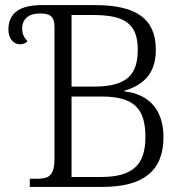

<svg xmlns="http://www.w3.org/2000/svg" viewBox="-20 -734 733 754"><path d="M97 0H382C542 0 622 -62 622 -196C622 -304 563 -365 469 -375V-378C537 -398 592 -440 592 -538C592 -661 515 -714 352 -714H145C60 -714 13 -685 13 -617C13 -584 32 -560 59 -560C72 -560 81 -565 88 -572C76 -585 67 -599 67 -622C67 -656 89 -681 136 -681C172 -681 194 -674 194 -628V-111C194 -42 170 -32 124 -32H97ZM349 -394H261V-675H347C473 -675 521 -638 521 -539C521 -442 480 -394 349 -394ZM377 -39H261V-355H379C510 -355 551 -304 551 -196C551 -88 503 -39 377 -39Z"/></svg>

Font: Noto Serif Light
Style: Regular
Weight: 300
Designer: Monotype Design Team
Foundry: Monotype Imaging Inc.
Version: Version 2.013